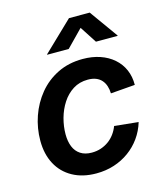

<svg xmlns="http://www.w3.org/2000/svg" viewBox="-113 -830 787 925"><g transform="rotate(-15 280.5 -367.5)"><path d="M253.4 11.2Q185.1 11.2 135.3 -16.4Q85.4 -43.9 58.8 -93.8Q32.2 -143.6 32.2 -210.4Q32.2 -272.9 52.5 -331.5Q72.8 -390.1 111.3 -437Q149.9 -483.9 205.3 -511.2Q260.7 -538.6 330.6 -538.6Q377.9 -538.6 416.7 -525.4Q455.6 -512.2 483.9 -487.5Q512.2 -462.9 527.1 -428.7Q542 -394.5 541.5 -353L419.9 -343.3Q419.4 -363.3 413.8 -380.4Q408.2 -397.5 397.2 -409.9Q386.2 -422.4 369.4 -429.2Q352.5 -436 329.1 -436Q287.1 -436 255.1 -415.8Q223.1 -395.5 201.4 -362.1Q179.7 -328.6 168.7 -288.6Q157.7 -248.5 157.7 -209Q157.7 -173.3 168.5 -147Q179.2 -120.6 201.7 -106Q224.1 -91.3 257.8 -91.3Q282.2 -91.3 303.5 -98.4Q324.7 -105.5 342.3 -118.2Q359.9 -130.9 373 -148.7Q386.2 -166.5 394 -187.5L513.2 -175.3Q500.5 -133.3 476.1 -99.1Q451.7 -64.9 417.7 -40.3Q383.8 -15.6 342.3 -2.2Q300.8 11.2 253.4 11.2ZM278.8 -602.5H171.4V-604.5L318.4 -745.6H421.9L522.9 -604.5V-602.5H414.6L360.4 -686Z"/></g></svg>

Font: Inter 24pt SemiBold
Style: Italic
Weight: 600
Italic angle: -9.3988°
Designer: Rasmus Andersson
Foundry: rsms
Version: Version 4.001;git-66647c0bb